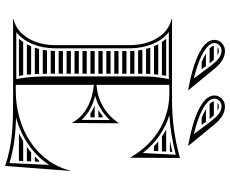

<svg xmlns="http://www.w3.org/2000/svg" viewBox="-92 -748 870 725"><g transform="rotate(90 342.5 -385.0)"><path d="M152.2 -758C153 -753.3 156.5 -747.8 162.6 -742H218.8C218.4 -742.4 218.1 -742.9 217.8 -743.3C213.5 -748.7 209.2 -753.7 205.1 -758ZM181.7 -728C190.6 -722.6 201.4 -717.2 214.2 -712H241.2C237.2 -717.3 233.2 -722.7 229.2 -728ZM157.7 -772H188.1C182.5 -775.2 176.9 -777 171 -777C165.7 -777 161.1 -775 157.7 -772ZM362.2 -758C363 -753.3 366.5 -747.8 372.6 -742H428.8C428.4 -742.4 428.1 -742.9 427.8 -743.3C423.5 -748.7 419.2 -753.7 415.1 -758ZM391.7 -728C400.6 -722.6 411.4 -717.2 424.2 -712H451.2L439.2 -728ZM367.7 -772H398.1C392.5 -775.2 386.9 -777 381 -777C375.7 -777 371.1 -775 367.7 -772ZM486 -682.3C405.2 -701.8 352 -730.9 352 -760C352 -775 365.3 -787 381 -787C403 -787 419.7 -769.4 435.7 -749.4ZM319 -661 320 -662 242 -757C222 -782 200 -800 171 -800C149 -800 130 -782 130 -760C130 -711 220 -679 319 -661ZM529 -661 530 -662 452 -757C432 -782 410 -800 381 -800C359 -800 340 -782 340 -760C340 -711 430 -679 529 -661ZM276 -682.3C195.2 -701.8 142 -730.9 142 -760C142 -775 155.3 -787 171 -787C193 -787 209.7 -769.4 225.7 -749.4ZM510.1 -592H552.7L553.2 -601.3C538.2 -597.7 524 -594.6 510.1 -592ZM551.9 -578H468.7C477.8 -573.1 486.6 -567.8 495 -562H551.1ZM550.3 -548H513.9C520.2 -542.9 526.3 -537.6 532.2 -532H549.4ZM482.2 -22H586.9C587.1 -27.3 587.4 -32.7 587.6 -38H512.6C502.8 -32.2 492.6 -26.8 482.2 -22ZM570.3 -82H589.6C589.9 -87.3 590.1 -92.7 590.4 -98H585.6C580.7 -92.5 575.6 -87.1 570.3 -82ZM554.8 -68C548.2 -62.4 541.3 -57 534.1 -52H588.2C588.5 -57.3 588.7 -62.7 589 -68ZM417.9 -338C410.3 -331.9 402.6 -326.6 394.9 -322H422.6C422.6 -327.3 422.6 -332.7 422.7 -338ZM422.5 -308H378C388.8 -303.4 398.7 -298.1 408 -292H422.4C422.4 -297.3 422.5 -302.7 422.5 -308ZM125.8 -22H266C265 -27.4 264.2 -32.8 263.5 -38H138.1C134.3 -32.4 130.2 -27 125.8 -22ZM159.6 -82H259.2C258.9 -87.3 258.7 -92.6 258.5 -98H164.4C163 -92.6 161.4 -87.2 159.6 -82ZM154.3 -68C151.9 -62.5 149.3 -57.2 146.5 -52H261.7C261.1 -57.4 260.6 -62.7 260.2 -68ZM172 -158C172 -152.6 171.8 -147.3 171.4 -142H258V-158ZM170 -128C169.4 -122.6 168.5 -117.3 167.5 -112H258.2C258.1 -117.3 258.1 -122.6 258 -128ZM172 -202H258V-218H172ZM172 -188V-172H258V-188ZM172 -428V-412H258V-428ZM172 -398V-382H258V-398ZM172 -368V-352H258V-368ZM172 -338V-322H258V-338ZM172 -308V-292H258V-308ZM172 -278V-262H258V-278ZM172 -248V-232H258V-248ZM138 -562H263.3C264.1 -567.4 265 -572.7 265.9 -578H125.7C130.1 -573 134.2 -567.6 138 -562ZM146.5 -548C149.3 -542.8 151.8 -537.5 154.2 -532H259.8C260.3 -537.4 260.8 -542.7 261.4 -548ZM159.6 -518C161.4 -512.8 163 -507.4 164.4 -502H258.1C258.3 -507.4 258.5 -512.7 258.8 -518ZM167.5 -488C168.5 -482.7 169.4 -477.4 170 -472H258V-488ZM171.4 -458C171.8 -452.7 172 -447.4 172 -442H258V-458ZM300 -315V-590H332C435 -590 521.7 -534.5 574 -443H575L576 -630C499.3 -608.7 431.7 -600 352 -600H52V-598C113.6 -584.8 150 -517.2 150 -440V-160C150 -82.8 113.6 -15.2 52 -2V0H352C442.9 0 521.4 1 606 30L625 -217H624C592.4 -89.3 467.2 -10 322 -10H300V-305C361.9 -298.5 415.1 -273.9 443 -223H444L445 -398H444C409.1 -348.3 359.9 -318.9 300 -315ZM278 -12H100.8C141 -43.4 162 -99.6 162 -160V-440C162 -500.8 140 -557.4 100.8 -588H278C271.3 -554.3 268 -524.3 268 -490V-140C268 -94.7 269.2 -56.2 278 -12ZM341.6 -309.8C376.8 -319.5 407.6 -338.8 432.8 -365.3L432.2 -258.5C407.8 -284.9 376.8 -300.7 341.6 -309.8ZM423.6 -11.2C498.9 -31.8 563.1 -75.7 602.2 -136.3L595.2 13.9C536.6 -4.2 481.8 -9.5 423.6 -11.2ZM414.3 -590C464.9 -593.3 512.9 -601.1 563.9 -614.3L557.2 -489.7C519.3 -538.2 470.7 -572.6 414.3 -590Z"/></g></svg>

Font: SortefaxS02
Style: Medium
Weight: 500
Designer: gluk
Foundry: gluk
Version: Version 0.261